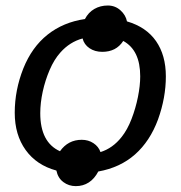

<svg xmlns="http://www.w3.org/2000/svg" viewBox="-20 -604 640 680"><path d="M567.4 -333.5Q567.4 -257.8 539.6 -180.7Q511.2 -104 458.3 -57.1Q405.3 -10.3 328.1 3.4Q314.5 29.3 294.4 42.2Q274.4 55.2 248.5 55.2Q223.6 55.2 204.3 40.8Q185.1 26.4 179.7 0Q109.4 -19 70.8 -72.8Q32.2 -126.5 32.2 -204.6Q32.2 -284.7 62.5 -361.3Q92.8 -437 148.4 -481.2Q204.1 -525.4 280.8 -536.6Q293 -560.1 314.2 -572.3Q335.4 -584.5 361.8 -584.5Q387.7 -584.5 406.5 -567.6Q425.3 -550.8 429.7 -528.3Q498 -508.3 532.7 -458.3Q567.4 -408.2 567.4 -333.5ZM476.6 -333.5Q476.6 -379.9 461.7 -411.1Q446.8 -442.4 416.5 -459Q403.8 -439.5 385.3 -429.9Q366.7 -420.4 342.3 -420.4Q315.9 -420.4 296.9 -433.3Q277.8 -446.3 272.5 -467.8Q227.1 -455.6 193.8 -418Q171.9 -393.6 156 -356.7Q140.1 -319.8 131.3 -279.5Q122.6 -239.3 122.6 -203.1Q122.6 -151.4 140.1 -117.7Q157.7 -84 192.4 -68.4Q221.2 -108.9 269.5 -108.9Q293 -108.9 311 -96.9Q329.1 -85 335.9 -65.4Q379.4 -79.1 410.6 -118.7Q431.2 -144.5 445.8 -182.4Q460.4 -220.2 468.5 -260.5Q476.6 -300.8 476.6 -333.5Z"/></svg>

Font: Arimo
Style: Italic
Weight: 400
Italic angle: -12°
Designer: Steve Matteson
Foundry: Monotype Imaging Inc.
Version: Version 1.33